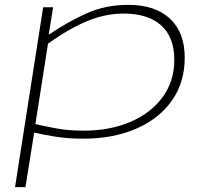

<svg xmlns="http://www.w3.org/2000/svg" viewBox="-20 -562 836 792"><path d="M42 210 158 -532H199L181 -419Q261 -473 338.5 -507.5Q416 -542 509 -542Q620 -542 681 -485Q742 -428 742 -324Q742 -222 689 -147Q636 -72 541.5 -31Q447 10 323 10Q261 10 210.5 2Q160 -6 121 -15L85 210ZM325 -23Q433 -23 517.5 -59Q602 -95 650.5 -161Q699 -227 699 -315Q699 -409 644.5 -457.5Q590 -506 490 -506Q414 -506 338.5 -474.5Q263 -443 178 -382L126 -50Q162 -42 211.5 -32.5Q261 -23 325 -23Z"/></svg>

Font: Georama ExtraExtended ExtraLight
Style: Italic
Weight: 200
Width: 8
Italic angle: -9°
Designer: Jean-Baptiste Levee
Foundry: Production Type
Version: Version 1.000